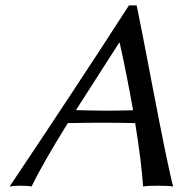

<svg xmlns="http://www.w3.org/2000/svg" viewBox="-20 -678 669 701"><path d="M465.8 -275.4Q444.8 -396 417 -522H415L257.3 -275.9Q270.5 -275.9 300.8 -274.9Q344.2 -273.9 361.3 -273.9Q404.3 -273.9 465.8 -275.4ZM227.5 -228.5Q134.3 -78.1 95.2 2.9Q83 0 50.8 0Q27.3 0.5 15.1 2.9Q265.1 -370.1 450.7 -658.2H479Q496.6 -574.2 534.7 -373Q594.7 -59.6 612.3 2.9Q595.2 0 553.2 0Q520 0 502.4 2.9Q496.6 -86.4 473.6 -228.5Q402.3 -230 356.9 -230Q299.3 -230 227.5 -228.5Z"/></svg>

Font: Linux Biolinum Slanted O
Style: Slanted
Weight: 400
Designer: Philipp H. Poll
Foundry: Philipp H. Poll
Version: Version 1.0.4